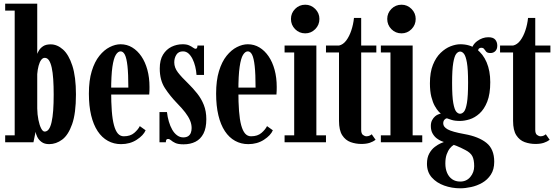

<svg xmlns="http://www.w3.org/2000/svg" viewBox="-20 -770 3008 1039"><path d="M246 10Q220.5 10 204.8 -1.8Q189 -13.5 181.5 -29.5Q174 -45.5 172.5 -56.5L161 0H8V-37.5H59.5V-712.5H8V-750H181.5V-478.5Q183.5 -484.5 190.8 -497Q198 -509.5 213.2 -519.8Q228.5 -530 254 -530Q289.5 -530 320.8 -502.2Q352 -474.5 371.5 -414.5Q391 -354.5 391 -259Q391 -156.5 370.2 -97.8Q349.5 -39 316.5 -14.5Q283.5 10 246 10ZM221.5 -58Q235 -58 244.2 -71Q253.5 -84 259.2 -109.5Q265 -135 267.8 -172.2Q270.5 -209.5 270.5 -257.5Q270.5 -305 268 -341.8Q265.5 -378.5 259.8 -404.2Q254 -430 245 -443.5Q236 -457 222 -457Q211 -457 202.5 -445.2Q194 -433.5 188.8 -413.8Q183.5 -394 181.5 -369V-183Q182 -150.5 187.8 -121.8Q193.5 -93 202.5 -75.5Q211.5 -58 221.5 -58Z M635 10Q596 10 563.8 -7.8Q531.5 -25.5 508.5 -60.2Q485.5 -95 473.2 -146Q461 -197 461 -263.5Q461 -334.5 476.5 -385.2Q492 -436 517.8 -468Q543.5 -500 573.8 -515.2Q604 -530.5 632.5 -530.5Q667 -530.5 695.5 -513.2Q724 -496 745 -465.2Q766 -434.5 777.5 -392.2Q789 -350 789 -299.5Q789 -289 788.8 -279Q788.5 -269 787.5 -258.5H574.5V-296H674.5Q674.5 -370 669.8 -412.8Q665 -455.5 655.8 -473.8Q646.5 -492 632.5 -492Q618.5 -492 606.8 -473.2Q595 -454.5 588.2 -408Q581.5 -361.5 581.5 -278Q581.5 -215.5 585 -169.2Q588.5 -123 596.8 -92.5Q605 -62 618 -47.2Q631 -32.5 650 -32.5Q685.5 -32.5 706.5 -50.8Q727.5 -69 736.5 -87.5L768 -65Q756.5 -37.5 720 -13.8Q683.5 10 635 10Z M973.5 11Q944 11 928.8 3.8Q913.5 -3.5 905.5 -10.8Q897.5 -18 889.5 -18Q882.5 -18 880 -13.5Q877.5 -9 877.5 0H843V-163.5H883.5Q886.5 -136.5 893.8 -112Q901 -87.5 912 -68.2Q923 -49 938.2 -37.8Q953.5 -26.5 971.5 -26.5Q988 -26.5 998 -33Q1008 -39.5 1012.5 -51Q1017 -62.5 1017 -77Q1017 -98.5 1008 -119.2Q999 -140 982 -162Q965 -184 940.5 -209Q900.5 -250 872.5 -293Q844.5 -336 844.5 -399Q844.5 -445.5 862.2 -474.2Q880 -503 908.2 -516.8Q936.5 -530.5 968 -530.5Q990 -530.5 1003.2 -524.5Q1016.5 -518.5 1024.8 -512.2Q1033 -506 1038.5 -506Q1043 -506 1045.8 -510Q1048.5 -514 1048.5 -523.5H1084V-364.5H1043.5Q1042 -387.5 1036.5 -410Q1031 -432.5 1021.8 -451Q1012.5 -469.5 999.8 -480.8Q987 -492 970 -492Q946 -492 934.5 -474Q923 -456 923 -432.5Q923 -404 942.8 -378.2Q962.5 -352.5 998.5 -318Q1024.5 -292.5 1047 -264.2Q1069.5 -236 1083 -202Q1096.5 -168 1096.5 -125Q1096.5 -77 1081 -47Q1065.5 -17 1037.8 -3Q1010 11 973.5 11Z M1323.5 10Q1284.5 10 1252.2 -7.8Q1220 -25.5 1197 -60.2Q1174 -95 1161.8 -146Q1149.5 -197 1149.5 -263.5Q1149.5 -334.5 1165 -385.2Q1180.5 -436 1206.2 -468Q1232 -500 1262.2 -515.2Q1292.5 -530.5 1321 -530.5Q1355.5 -530.5 1384 -513.2Q1412.5 -496 1433.5 -465.2Q1454.5 -434.5 1466 -392.2Q1477.5 -350 1477.5 -299.5Q1477.5 -289 1477.2 -279Q1477 -269 1476 -258.5H1263V-296H1363Q1363 -370 1358.2 -412.8Q1353.5 -455.5 1344.2 -473.8Q1335 -492 1321 -492Q1307 -492 1295.2 -473.2Q1283.5 -454.5 1276.8 -408Q1270 -361.5 1270 -278Q1270 -215.5 1273.5 -169.2Q1277 -123 1285.2 -92.5Q1293.5 -62 1306.5 -47.2Q1319.5 -32.5 1338.5 -32.5Q1374 -32.5 1395 -50.8Q1416 -69 1425 -87.5L1456.5 -65Q1445 -37.5 1408.5 -13.8Q1372 10 1323.5 10Z M1520 0V-37.5H1572V-486H1520V-523.5H1692V-37.5H1744V0ZM1632 -589.5Q1599.5 -589.5 1577 -612.2Q1554.5 -635 1554.5 -667.5Q1554.5 -699 1577 -721.8Q1599.5 -744.5 1632 -744.5Q1663 -744.5 1685.8 -721.8Q1708.5 -699 1708.5 -667.5Q1708.5 -635 1685.8 -612.2Q1663 -589.5 1632 -589.5Z M1936 9Q1905 9 1877.2 -1Q1849.5 -11 1832 -38Q1814.5 -65 1814.5 -116V-486H1744V-523.5H1814.5Q1837 -528.5 1853.8 -551Q1870.5 -573.5 1881.2 -605.8Q1892 -638 1895.5 -673H1934.5V-523.5H2016.5V-486H1934.5V-67.5Q1934.5 -47 1944.2 -39.8Q1954 -32.5 1963 -32.5Q1972.5 -32.5 1980 -36Q1987.5 -39.5 1991.5 -43.5L2012.5 -13.5Q1999.5 -3.5 1980.8 2.8Q1962 9 1936 9Z M2041 0V-37.5H2093V-486H2041V-523.5H2213V-37.5H2265V0ZM2153 -589.5Q2120.5 -589.5 2098 -612.2Q2075.5 -635 2075.5 -667.5Q2075.5 -699 2098 -721.8Q2120.5 -744.5 2153 -744.5Q2184 -744.5 2206.8 -721.8Q2229.5 -699 2229.5 -667.5Q2229.5 -635 2206.8 -612.2Q2184 -589.5 2153 -589.5Z M2470.5 249Q2425 249 2383.8 234.2Q2342.5 219.5 2316.5 190.2Q2290.5 161 2290.5 116Q2290.5 83 2303 60.5Q2315.5 38 2332.8 25Q2350 12 2364.2 5.8Q2378.5 -0.5 2382 -1.5Q2378.5 -2.5 2367.5 -7Q2356.5 -11.5 2343.5 -21.2Q2330.5 -31 2321 -47.5Q2311.5 -64 2311.5 -88.5Q2311.5 -106.5 2318.2 -119.5Q2325 -132.5 2334.8 -140.8Q2344.5 -149 2354.5 -152Q2356.5 -153 2360.2 -154Q2364 -155 2365.5 -154.5Q2362.5 -157 2353.2 -167Q2344 -177 2333 -196.2Q2322 -215.5 2314.2 -246Q2306.5 -276.5 2306.5 -319.5Q2306.5 -379 2322.8 -419.2Q2339 -459.5 2364.5 -484Q2390 -508.5 2418.2 -519.5Q2446.5 -530.5 2471 -530.5Q2522 -530.5 2558 -504.5Q2594 -478.5 2613.5 -432.5Q2633 -386.5 2633 -325.5Q2633 -261.5 2616.8 -220.2Q2600.5 -179 2575 -156Q2549.5 -133 2521.2 -124.2Q2493 -115.5 2469.5 -115.5Q2440.5 -115.5 2422.8 -121.5Q2405 -127.5 2400.5 -129Q2400 -129.5 2399.8 -129.5Q2399.5 -129.5 2398.5 -129.5Q2392 -129.5 2385.2 -122.2Q2378.5 -115 2378.5 -102Q2378.5 -83.5 2402.5 -70Q2426.5 -56.5 2493 -44.5Q2569.5 -31 2612 2.8Q2654.5 36.5 2654.5 105.5Q2654.5 147 2636.2 175Q2618 203 2589.5 219.2Q2561 235.5 2529.2 242.2Q2497.5 249 2470.5 249ZM2470.5 212.5Q2504.5 212.5 2525.2 187.5Q2546 162.5 2546 129.5Q2546 94.5 2536 75.2Q2526 56 2498.5 42Q2488.5 36.5 2476.2 30.8Q2464 25 2453 20.5Q2442 16 2435.5 14Q2425.5 19.5 2415 32.2Q2404.5 45 2397.2 65.2Q2390 85.5 2390 114.5Q2390 143.5 2399.5 165.5Q2409 187.5 2427 200Q2445 212.5 2470.5 212.5ZM2469.5 -154.5Q2481 -154.5 2490.8 -165.8Q2500.5 -177 2506.8 -213Q2513 -249 2513 -323.5Q2513 -395 2506.8 -430.8Q2500.5 -466.5 2490.8 -478.8Q2481 -491 2470 -491Q2459 -491 2449 -478.8Q2439 -466.5 2432.8 -430Q2426.5 -393.5 2426.5 -321.5Q2426.5 -247.5 2433 -212Q2439.5 -176.5 2449.2 -165.5Q2459 -154.5 2469.5 -154.5ZM2529 -491.5Q2534.5 -527.5 2562.8 -548Q2591 -568.5 2622.5 -568.5Q2649 -568.5 2660 -555.5Q2671 -542.5 2671 -523Q2671 -504 2660.5 -493.5Q2650 -483 2634 -483Q2618 -483 2611.2 -490.2Q2604.5 -497.5 2600 -504.5Q2595.5 -511.5 2584 -511.5Q2577.5 -511.5 2572.2 -507.5Q2567 -503.5 2567 -490.5Z M2878 9Q2847 9 2819.2 -1Q2791.5 -11 2774 -38Q2756.5 -65 2756.5 -116V-486H2686V-523.5H2756.5Q2779 -528.5 2795.8 -551Q2812.5 -573.5 2823.2 -605.8Q2834 -638 2837.5 -673H2876.5V-523.5H2958.5V-486H2876.5V-67.5Q2876.5 -47 2886.2 -39.8Q2896 -32.5 2905 -32.5Q2914.5 -32.5 2922 -36Q2929.5 -39.5 2933.5 -43.5L2954.5 -13.5Q2941.5 -3.5 2922.8 2.8Q2904 9 2878 9Z"/></svg>

Font: Imbue Thin 10pt
Style: Bold
Weight: 700
Version: Version 1.102